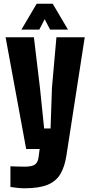

<svg xmlns="http://www.w3.org/2000/svg" viewBox="-20 -800 487 1031"><path d="M112 211Q95 211 74.5 209Q54 207 36 204V93Q49.5 93.5 73.8 94.2Q98 95 112 95Q152 95 167.8 83.5Q183.5 72 187 45L193 0H120.5L10 -600H162L194.5 -329L217 -110H251.5L259 -329L283 -600H435L337 33Q327.5 96 303.8 135.2Q280 174.5 234.2 192.8Q188.5 211 112 211ZM95 -641 177 -780H263L345 -641H249L220 -697L191 -641Z"/></svg>

Font: Big Shoulders Display Thin Black
Style: Regular
Weight: 900
Version: Version 2.002